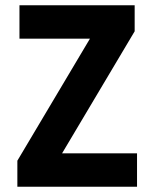

<svg xmlns="http://www.w3.org/2000/svg" viewBox="-20 -710 586 730"><path d="M46 -99 322 -563H54V-690H492V-591L216 -127H501V0H46Z"/></svg>

Font: Radio Canada Condensed
Style: Bold
Weight: 700
Width: 3
Designer: Charles Daoud, Etienne Aubert Bonn, Alexandre Saumier Demers, Jacques Le Bailly
Foundry: Radio-Canada
Version: Version 2.104; ttfautohint (v1.8.4.7-5d5b);gftools[0.9.28.de